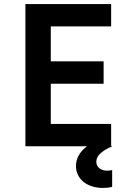

<svg xmlns="http://www.w3.org/2000/svg" viewBox="-20 -720 640 945"><path d="M105 0H408C372 27 354 60 354 97C354 161 408 205 487 205C504 205 520 203 532 200V117C525 119 516 120 508 120C476 120 454 103 454 76C454 48 478 24 532 0L527 -3V-110H230V-308H490V-418H230V-590H527V-700H105Z"/></svg>

Font: CommitMono
Style: Bold
Weight: 700
Monospace: yes
Designer: Eigil Nikolajsen
Foundry: Eigil Nikolajsen
Version: Version 1.143